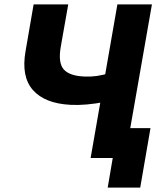

<svg xmlns="http://www.w3.org/2000/svg" viewBox="-20 -720 753 875"><path d="M96.4 -486.6 133.2 -700H291L257 -507.2Q244 -433 270.9 -403.3Q297.8 -373.6 365.2 -371.2Q395.2 -370 420.6 -373.7Q446 -377.4 480.2 -386.6L457.6 -255.4Q414.6 -247.4 375.6 -243.9Q336.6 -240.4 302 -242.2Q184.2 -248.2 130.1 -309.5Q76 -370.8 96.4 -486.6ZM515 -700H672.4L549.8 0H393ZM493.8 0H478.4L484 -136H665.8L619 135H470.8Z"/></svg>

Font: Fixel Italic Variable 20240409 Display Thin
Style: Italic
Weight: 100
Italic angle: -10°
Designer: AlfaBravo + MacPaw
Foundry: Kyrylo Tkachov, Marchela Mozhyna, Serhii Makarenko, Maria Weinstein, Zakhar Kryvoshyya
Version: Version 1.211;Glyphs 3.2 (3225)